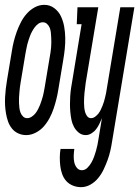

<svg xmlns="http://www.w3.org/2000/svg" viewBox="-40 -550 574 793"><path d="M68 8Q51 8 35.5 1Q20 -6 9.5 -19Q-1 -32 -6.5 -47.5Q-12 -63 -15 -80Q-18 -97 -19 -114Q-20 -131 -19 -149Q-18 -167 -16 -184.5Q-14 -202 -11 -219L9 -339Q12 -359 17 -379Q22 -399 29 -418.5Q36 -438 46 -457.5Q56 -477 70 -493Q84 -509 103 -519.5Q122 -530 143 -530Q166 -530 184 -516.5Q202 -503 211.5 -483Q221 -463 225 -440.5Q229 -418 229.5 -394.5Q230 -371 227.5 -347.5Q225 -324 221 -301L201 -181Q198 -161 193 -141Q188 -121 181.5 -101.5Q175 -82 165 -63Q155 -44 141 -28Q127 -12 107.5 -2Q88 8 68 8ZM295 223Q277 223 261 216.5Q245 210 234 198Q223 186 217 169.5Q211 153 209 136Q207 119 207 101Q207 83 210 65H267Q265 79 264.5 92.5Q264 106 266.5 119Q269 132 277 142.5Q285 153 298 153Q311 153 321 143Q331 133 337.5 121.5Q344 110 348.5 97.5Q353 85 356.5 73Q360 61 362.5 48.5Q365 36 367 23L381 -62Q376 -50 370.5 -38.5Q365 -27 357 -16.5Q349 -6 337.5 1Q326 8 314 8Q298 8 285.5 -2Q273 -12 265.5 -26Q258 -40 255 -55.5Q252 -71 250.5 -87Q249 -103 249 -119.5Q249 -136 250 -152.5Q251 -169 253.5 -186Q256 -203 259 -219L297 -450H277L280 -520H366L314 -208Q313 -198 311.5 -187.5Q310 -177 309 -167Q308 -157 307.5 -146.5Q307 -136 307 -126Q307 -116 308 -106Q309 -96 311.5 -87Q314 -78 320 -70Q326 -62 336 -62Q345 -62 353 -68Q361 -74 366.5 -81Q372 -88 376 -96.5Q380 -105 383.5 -113.5Q387 -122 389.5 -130.5Q392 -139 394 -147.5Q396 -156 398 -165Q400 -174 401 -183L457 -520H515L423 34Q420 54 415.5 73.5Q411 93 404 112Q397 131 388 150Q379 169 365.5 185.5Q352 202 333.5 212.5Q315 223 295 223ZM72 -62Q82 -62 91 -68Q100 -74 106 -81.5Q112 -89 117 -98.5Q122 -108 125.5 -117Q129 -126 132 -135.5Q135 -145 137.5 -154Q140 -163 141.5 -172.5Q143 -182 145 -192L165 -312Q167 -322 168.5 -332.5Q170 -343 171 -353.5Q172 -364 172 -374.5Q172 -385 171.5 -395.5Q171 -406 170 -416Q169 -426 165.5 -435Q162 -444 154.5 -451Q147 -458 137 -458Q127 -458 118.5 -452Q110 -446 104 -438Q98 -430 93 -421Q88 -412 84.5 -403Q81 -394 78 -384.5Q75 -375 72.5 -365.5Q70 -356 68.5 -346.5Q67 -337 65 -328L45 -208Q43 -198 42 -187.5Q41 -177 40 -166.5Q39 -156 38.5 -145.5Q38 -135 38.5 -125Q39 -115 40 -105Q41 -95 44.5 -85.5Q48 -76 55 -69Q62 -62 72 -62Z"/></svg>

Font: Iosevka Gothic
Style: Italic
Weight: 400
Italic angle: -9°
Monospace: yes
Designer: Belleve Invis
Foundry: Belleve Invis
Version: Version 15.5.1; ttfautohint (v1.8.4)